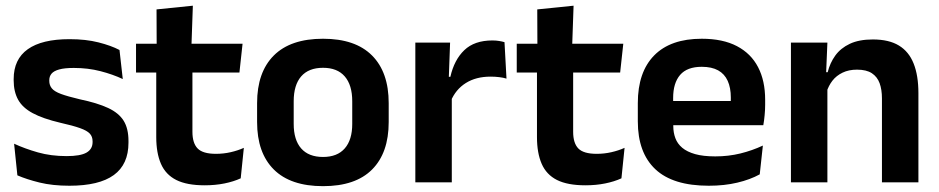

<svg xmlns="http://www.w3.org/2000/svg" viewBox="-20 -640 3295 674"><path d="M223.5 12Q164.5 12 118.8 0.8Q73 -10.5 41 -24.5L29.5 -135.5Q67.5 -118 113.2 -105Q159 -92 214 -92Q262 -92 283.5 -104.2Q305 -116.5 305 -141V-144Q305 -160.5 295.2 -171Q285.5 -181.5 261 -190.2Q236.5 -199 192 -209Q130.5 -223.5 94.8 -242.8Q59 -262 43.5 -290.2Q28 -318.5 28 -358V-362.5Q28 -432 77.5 -467.2Q127 -502.5 224 -502.5Q281.5 -502.5 325.8 -491.2Q370 -480 399.5 -464.5L411 -362.5Q376 -379 332.5 -390.2Q289 -401.5 239 -401.5Q206.5 -401.5 187.8 -396.2Q169 -391 161 -381.5Q153 -372 153 -358.5V-356Q153 -341 161.8 -330Q170.5 -319 194 -310.2Q217.5 -301.5 260 -291.5Q322 -278.5 359.5 -261Q397 -243.5 414 -216.2Q431 -189 431 -145V-139Q431 -63 379.5 -25.5Q328 12 223.5 12Z M698.5 10.5Q636 10.5 598.8 -8.2Q561.5 -27 545 -65Q528.5 -103 528.5 -158.5V-444.5H655.5V-177.5Q655.5 -137.5 673.8 -118.8Q692 -100 738 -100Q765 -100 790 -105.8Q815 -111.5 836 -121L825 -14Q800 -2.5 767.8 4Q735.5 10.5 698.5 10.5ZM457.5 -385.5V-486.5H831.5L820.5 -385.5ZM530 -477 529.5 -607 657 -620 652 -477Z M1114 13.5Q1000 13.5 941.2 -45Q882.5 -103.5 882.5 -211.5V-278Q882.5 -386.5 941.2 -445.2Q1000 -504 1114 -504Q1227.5 -504 1286 -445.2Q1344.5 -386.5 1344.5 -278V-211.5Q1344.5 -103.5 1286.2 -45Q1228 13.5 1114 13.5ZM1114 -89Q1164 -89 1190.2 -119Q1216.5 -149 1216.5 -205V-284.5Q1216.5 -341.5 1190.2 -371.8Q1164 -402 1114 -402Q1063.5 -402 1037.2 -371.8Q1011 -341.5 1011 -284.5V-205Q1011 -149 1037.2 -119Q1063.5 -89 1114 -89Z M1562.5 -285 1530 -370.5H1561Q1574.5 -430 1610 -464Q1645.5 -498 1708.5 -498Q1721.5 -498 1732 -496.2Q1742.5 -494.5 1751 -492L1758 -364Q1747 -367.5 1732.5 -369.2Q1718 -371 1702 -371Q1651 -371 1615.2 -348.5Q1579.5 -326 1562.5 -285ZM1438 0V-490.5H1560L1554.5 -340L1566 -335.5V0Z M2035 10.5Q1972.5 10.5 1935.2 -8.2Q1898 -27 1881.5 -65Q1865 -103 1865 -158.5V-444.5H1992V-177.5Q1992 -137.5 2010.2 -118.8Q2028.5 -100 2074.5 -100Q2101.5 -100 2126.5 -105.8Q2151.5 -111.5 2172.5 -121L2161.5 -14Q2136.5 -2.5 2104.2 4Q2072 10.5 2035 10.5ZM1794 -385.5V-486.5H2168L2157 -385.5ZM1866.5 -477 1866 -607 1993.5 -620 1988.5 -477Z M2468 12Q2342 12 2280.5 -46Q2219 -104 2219 -214V-278Q2219 -387 2276.5 -445.5Q2334 -504 2443.5 -504Q2517.5 -504 2567 -478Q2616.5 -452 2641.2 -404.2Q2666 -356.5 2666 -290V-272.5Q2666 -254.5 2664.2 -235.8Q2662.5 -217 2659.5 -200.5H2543.5Q2545 -228 2545.2 -252.8Q2545.5 -277.5 2545.5 -297.5Q2545.5 -332 2534.5 -356.2Q2523.5 -380.5 2501 -393Q2478.5 -405.5 2443.5 -405.5Q2392 -405.5 2367.5 -377Q2343 -348.5 2343 -296V-250.5L2343.5 -236V-197.5Q2343.5 -174.5 2350.8 -155Q2358 -135.5 2375 -121.2Q2392 -107 2420.2 -99Q2448.5 -91 2491 -91Q2537 -91 2578.8 -101.2Q2620.5 -111.5 2658 -129L2647 -28Q2613.5 -9.5 2568.2 1.2Q2523 12 2468 12ZM2287 -200.5V-285.5H2633.5V-200.5Z M3076 0V-294.5Q3076 -325.5 3067.8 -348Q3059.5 -370.5 3040.5 -383Q3021.5 -395.5 2988.5 -395.5Q2959.5 -395.5 2937.8 -385Q2916 -374.5 2902.2 -356.8Q2888.5 -339 2881.5 -316.5L2861.5 -386.5H2885.5Q2893.5 -419 2912.2 -445Q2931 -471 2963.2 -486.2Q2995.5 -501.5 3044 -501.5Q3100.5 -501.5 3135.5 -480.2Q3170.5 -459 3187.2 -417Q3204 -375 3204 -313V0ZM2756.5 0V-490.5H2884.5L2879.5 -371L2884.5 -360.5V0Z"/></svg>

Font: Anek Tamil Medium SemiBold
Style: Regular
Weight: 600
Version: Version 1.003